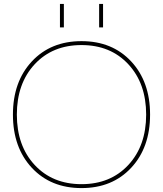

<svg xmlns="http://www.w3.org/2000/svg" viewBox="-20 -950 832 980"><path d="M486 -810V-930H506V-810ZM286 -810V-930H306V-810ZM649.5 -93.5Q553 10 396 10Q239 10 142.5 -93.5Q46 -197 46 -365Q46 -533 142.5 -636.5Q239 -740 396 -740Q553 -740 649.5 -636.5Q746 -533 746 -365Q746 -197 649.5 -93.5ZM157 -108Q248 -10 396 -10Q544 -10 635 -108Q726 -206 726 -365Q726 -524 635 -622Q544 -720 396 -720Q248 -720 157 -622Q66 -524 66 -365Q66 -206 157 -108Z"/></svg>

Font: Mplus 1p Thin
Style: Regular
Weight: 250
Version: Version 1.061